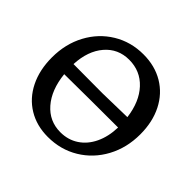

<svg xmlns="http://www.w3.org/2000/svg" viewBox="-162 -823 1008 1008"><g transform="rotate(45 342.0 -319.0)"><path d="M649 -341Q649 -241 605.5 -160.5Q562 -80 486 -34Q410 12 315 12Q232 12 168.5 -26.5Q105 -65 70 -135.5Q35 -206 35 -299Q35 -399 78 -479Q121 -559 196 -604.5Q271 -650 364 -650Q449 -650 513.5 -611.5Q578 -573 613.5 -503Q649 -433 649 -341ZM140 -354 355 -353 537 -357Q524 -459 469 -518Q414 -577 331 -577Q249 -577 197 -516.5Q145 -456 140 -354ZM541 -284Q329 -284 143 -282Q154 -176 208 -114Q262 -52 344 -52Q401 -52 445 -81Q489 -110 514 -162.5Q539 -215 541 -284Z"/></g></svg>

Font: Alegreya Medium
Style: Regular
Weight: 500
Designer: Juan Pablo del Peral
Foundry: Huerta Tipografica
Version: Version 2.007; ttfautohint (v1.6)